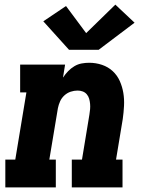

<svg xmlns="http://www.w3.org/2000/svg" viewBox="-20 -809 640 829"><path d="M3 0V-120H46L94 -410H67V-530H261L252 -474Q262 -489 274 -501.5Q286 -514 301 -523Q316 -532 332.5 -535Q349 -538 365 -538Q394 -538 420.5 -529Q447 -520 466.5 -502Q486 -484 497 -459.5Q508 -435 512.5 -408Q517 -381 515.5 -352Q514 -323 510 -295L481 -120H509V0H290V-120H334L366 -314Q368 -326 369 -337.5Q370 -349 369 -360.5Q368 -372 365 -382.5Q362 -393 355 -401.5Q348 -410 337.5 -414Q327 -418 315 -418Q300 -418 285 -413Q270 -408 258 -397Q246 -386 239.5 -371.5Q233 -357 230 -342L193 -120H221V0ZM406 -594H278L167 -717L265 -783L352 -666L478 -789L561 -711Z"/></svg>

Font: Iosevka Curly Slab HvExObl
Style: Regular
Weight: 900
Width: 7
Italic angle: -9°
Monospace: yes
Designer: Belleve Invis
Foundry: Belleve Invis
Version: Version 11.1.0; ttfautohint (v1.8.3)